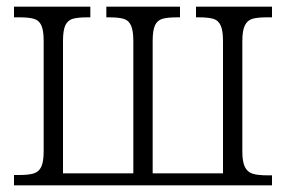

<svg xmlns="http://www.w3.org/2000/svg" viewBox="-20 -556 859 576"><path d="M22 -31H38Q67 -31 82 -36Q97 -41 104 -56Q111 -71 111 -103V-433Q111 -465 104 -480Q97 -495 82 -499.5Q67 -504 38 -504H22V-536H251V-504H243Q213 -504 198 -499.5Q183 -495 176 -480Q169 -465 169 -433V-36H380V-433Q380 -464 373 -479.5Q366 -495 351 -499.5Q336 -504 307 -504H299V-536H520V-504H512Q482 -504 467 -499.5Q452 -495 445 -480Q438 -465 438 -433V-36H649V-433Q649 -464 642 -479.5Q635 -495 620 -499.5Q605 -504 576 -504H568V-536H796V-504H781Q752 -504 737 -499.5Q722 -495 714.5 -479.5Q707 -464 707 -433V-102Q707 -71 714.5 -55.5Q722 -40 737.5 -35Q753 -30 782 -30H796V0H22Z"/></svg>

Font: Noto Serif NarrowLight
Style: Regular
Weight: 300
Width: 4
Designer: Monotype Design Team
Foundry: Monotype Imaging Inc.
Version: Version 1.001